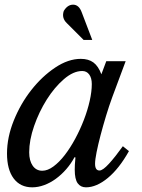

<svg xmlns="http://www.w3.org/2000/svg" viewBox="-20 -792 610 822"><path d="M332 -488Q294 -488 253.5 -453Q213 -418 180 -365.5Q147 -313 126 -252.5Q105 -192 105 -140Q105 -104 120 -82.5Q135 -61 161 -61Q184 -61 209 -79.5Q234 -98 257.5 -128.5Q281 -159 302 -198Q323 -237 339 -278.5Q355 -320 364 -360Q373 -400 373 -432Q373 -458 362 -473Q351 -488 332 -488ZM435 -530H518L461 -377Q447 -339 434 -296Q421 -253 410.5 -213Q400 -173 393.5 -140.5Q387 -108 387 -91Q387 -62 406 -62Q420 -62 446.5 -91Q473 -120 506 -166L532 -145Q490 -70 441.5 -30Q393 10 348 10Q325 10 312.5 -7.5Q300 -25 300 -65Q300 -74 300.5 -86Q301 -98 303 -118L299 -119Q284 -91 263.5 -67.5Q243 -44 219 -26.5Q195 -9 169 0.5Q143 10 118 10Q67 10 38.5 -28Q10 -66 10 -135Q10 -204 39 -276Q68 -348 114 -406.5Q160 -465 216 -502.5Q272 -540 326 -540Q359 -540 380 -524.5Q401 -509 414 -474ZM338 -621 266 -693Q243 -715 253 -745Q269 -772 293 -772Q318 -772 330 -739L375 -621Z"/></svg>

Font: SVN-Libre Baskerville
Style: Italic
Weight: 400
Italic angle: -14°
Designer: Pablo Impallari, Rodrigo Fuenzalida
Foundry: Pablo Impallari, Rodrigo Fuenzalida
Version: Version 1.000; ttfautohint (v1.8.4)